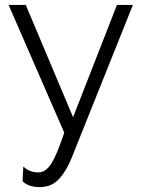

<svg xmlns="http://www.w3.org/2000/svg" viewBox="-20 -541 582 783"><path d="M75 138Q90 152 105 157Q120 162 137 162Q150 162 162.5 154.5Q175 147 187.5 128.5Q200 110 213 79Q226 48 242 0L15 -521H85L278 -63L457 -521H522L279 86Q264 125 248.5 151Q233 177 216.5 193Q200 209 181.5 215.5Q163 222 141 222Q96 222 72 198Z"/></svg>

Font: IngvarSans
Style: Regular
Weight: 400
Version: Version 1.000